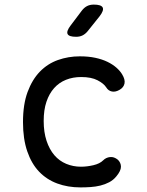

<svg xmlns="http://www.w3.org/2000/svg" viewBox="-20 -805 640 835"><path d="M80 -274Q80 -351 100 -405Q120 -459 153.5 -493.5Q187 -528 232 -544Q277 -560 327 -560Q365 -560 395 -553.5Q425 -547 447.5 -536Q470 -525 486 -511Q502 -497 511 -482Q525 -459 521.5 -442Q518 -425 501 -415Q483 -404 467 -407Q451 -410 442 -425Q431 -442 404 -456Q377 -470 333 -470Q297 -470 267 -458Q237 -446 215.5 -422Q194 -398 182 -362.5Q170 -327 170 -279Q170 -230 182.5 -192.5Q195 -155 216.5 -130Q238 -105 268 -92.5Q298 -80 332 -80Q358 -80 386 -86.5Q414 -93 429 -108Q441 -120 458.5 -122Q476 -124 493 -110Q499 -104 502.5 -96.5Q506 -89 506 -80Q506 -71 501 -60.5Q496 -50 486 -38Q473 -22 455 -12.5Q437 -3 416.5 2Q396 7 374 8.5Q352 10 330 10Q275 10 229 -7Q183 -24 150 -58.5Q117 -93 98.5 -147Q80 -201 80 -274ZM311 -645Q280 -645 274 -657Q268 -669 287 -694L336 -759Q346 -772 358.5 -778.5Q371 -785 388 -785Q420 -785 426.5 -772.5Q433 -760 413 -734L361 -669Q351 -657 339 -651Q327 -645 311 -645Z"/></svg>

Font: Maple Mono NF
Style: Regular
Weight: 400
Monospace: yes
Designer: subframe7536
Version: Version 7.000